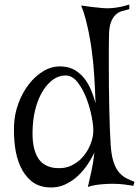

<svg xmlns="http://www.w3.org/2000/svg" viewBox="-20 -850 603 833"><path d="M41 -308.6Q43 -355.5 60.1 -401.9Q77.1 -448.2 105.5 -484.9Q133.8 -521.5 170.9 -543Q208 -564.5 250 -561.5Q282.2 -559.6 305.7 -545.4Q329.1 -531.2 346.2 -509.3Q363.3 -487.3 375 -459.5Q386.7 -431.6 394.5 -402.3Q392.6 -461.9 388.7 -523.4Q384.8 -585 377 -638.7Q372.1 -673.8 365.2 -708Q359.4 -737.3 351.1 -769Q342.8 -800.8 332 -826.2Q375 -819.3 426.3 -814.9Q477.5 -810.5 541 -830.1V-810.5Q526.4 -806.6 510.7 -802.2Q495.1 -797.9 482.9 -787.1Q470.7 -776.4 462.4 -756.3Q454.1 -736.3 453.1 -702.1Q452.1 -678.7 452.1 -643.1Q452.1 -607.4 452.1 -564Q452.1 -520.5 452.6 -473.1Q453.1 -425.8 454.1 -380.4Q455.1 -335 456.5 -294.4Q458 -253.9 460 -223.6Q462.9 -178.7 471.7 -150.4Q480.5 -122.1 494.1 -105Q507.8 -87.9 525.4 -78.1Q543 -68.4 563.5 -61.5L558.6 -43.9Q542 -46.9 518.6 -49.8Q495.1 -52.7 468.8 -52.7Q442.4 -52.7 414.1 -49.8Q385.7 -46.9 361.3 -39.1Q369.1 -75.2 377 -109.4Q384.8 -143.6 389.6 -188.5Q378.9 -165 360.8 -137.7Q342.8 -110.4 317.9 -86.9Q293 -63.5 260.7 -48.8Q228.5 -34.2 190.4 -37.1Q144.5 -40 114.7 -65.4Q85 -90.8 67.9 -129.4Q50.8 -168 44.9 -214.8Q39.1 -261.7 41 -308.6ZM266.6 -522.5Q238.3 -523.4 213.4 -506.8Q188.5 -490.2 168.9 -460.4Q149.4 -430.7 137.2 -390.1Q125 -349.6 122.1 -302.7Q119.1 -253.9 125 -220.7Q130.9 -187.5 144 -166Q157.2 -144.5 177.2 -133.8Q197.3 -123 220.7 -121.1Q259.8 -117.2 290 -131.8Q320.3 -146.5 340.8 -170.9Q361.3 -195.3 372.6 -224.1Q383.8 -252.9 384.8 -278.3Q385.7 -302.7 377.9 -343.3Q370.1 -383.8 355 -423.3Q339.8 -462.9 317.4 -492.2Q294.9 -521.5 266.6 -522.5Z"/></svg>

Font: Mystery Quest
Style: Regular
Weight: 400
Designer: Squid
Foundry: Font Diner, Inc DBA Sideshow
Version: Version 1.000